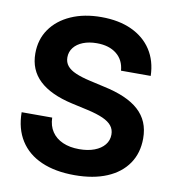

<svg xmlns="http://www.w3.org/2000/svg" viewBox="-83 -813 820 898"><g transform="rotate(10 326.5 -364.0)"><path d="M330.1 11.2Q238.3 11.2 172.6 -17.6Q106.9 -46.4 71.8 -101.8Q36.6 -157.2 36.1 -235.8H181.2Q182.1 -196.8 200.7 -169.2Q219.2 -141.6 252.4 -127Q285.6 -112.3 330.6 -112.3Q372.1 -112.3 402.8 -124Q433.6 -135.7 450.7 -156.7Q467.8 -177.7 467.8 -205.6Q467.8 -229.5 454.1 -246.8Q440.4 -264.2 411.9 -276.9Q383.3 -289.6 338.4 -299.8L261.2 -316.9Q156.7 -340.3 104 -390.1Q51.3 -439.9 51.3 -518.1Q51.3 -584.5 85.9 -634Q120.6 -683.6 182.9 -711.2Q245.1 -738.8 326.7 -738.8Q410.2 -738.8 470.9 -710.7Q531.7 -682.6 565.4 -630.9Q599.1 -579.1 601.1 -507.8H460Q456.1 -558.1 420.7 -586.4Q385.3 -614.7 327.1 -614.7Q290 -614.7 261.7 -603.5Q233.4 -592.3 217.8 -572.3Q202.1 -552.2 202.1 -525.9Q202.1 -502.4 215.6 -485.8Q229 -469.2 256.6 -457.3Q284.2 -445.3 325.7 -436L394.5 -420.4Q449.7 -408.7 491.5 -390.6Q533.2 -372.6 561.3 -347.2Q589.4 -321.8 603.3 -288.6Q617.2 -255.4 617.2 -213.4Q617.2 -144 582.5 -93.5Q547.9 -43 483.6 -15.9Q419.4 11.2 330.1 11.2Z"/></g></svg>

Font: Inter 28pt
Style: Bold
Weight: 700
Designer: Rasmus Andersson
Foundry: rsms
Version: Version 4.001;git-66647c0bb